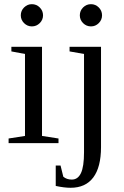

<svg xmlns="http://www.w3.org/2000/svg" viewBox="-20 -682 592 915"><path d="M185.1 -608.9Q185.1 -587.4 169.4 -571.8Q153.8 -556.2 131.8 -556.2Q110.4 -556.2 94.7 -571.8Q79.1 -587.4 79.1 -608.9Q79.1 -630.9 94.7 -646.5Q110.4 -662.1 131.8 -662.1Q153.8 -662.1 169.4 -646.5Q185.1 -630.9 185.1 -608.9ZM180.2 -34.2 258.8 -22V0H21V-22L99.1 -34.2V-424.8L34.2 -437V-459H180.2ZM466.3 -608.9Q466.3 -587.4 450.7 -571.8Q435.1 -556.2 413.6 -556.2Q391.6 -556.2 376 -571.8Q360.4 -587.4 360.4 -608.9Q360.4 -630.9 376 -646.5Q391.6 -662.1 413.6 -662.1Q435.1 -662.1 450.7 -646.5Q466.3 -630.9 466.3 -608.9ZM461.4 19Q461.4 114.3 424.6 163.6Q387.7 212.9 316.4 212.9Q286.1 212.9 245.6 204.1V106.9H268.6L281.7 160.2Q297.9 173.8 322.3 173.8Q351.1 173.8 365.7 143.1Q380.4 112.3 380.4 43.9V-424.8L311.5 -437V-459H461.4Z"/></svg>

Font: Liberation Serif
Style: Regular
Weight: 400
Designer: Steve Matteson
Foundry: Ascender Corporation
Version: Version 2.1.5